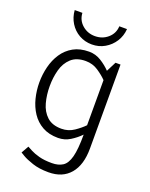

<svg xmlns="http://www.w3.org/2000/svg" viewBox="-165 -786 843 1080"><g transform="rotate(20 256.0 -246.0)"><path d="M247 -452Q192 -452 160.5 -423Q129 -394 116.5 -348Q104 -302 104 -250Q104 -198 116.5 -151.5Q129 -105 160.5 -76Q192 -47 247 -47Q289 -47 322.5 -70Q356 -93 377 -115V-385Q356 -407 322.5 -429.5Q289 -452 247 -452ZM108 111Q117 116 136 126Q155 136 186 144.5Q217 153 263 153Q302 153 327.5 136.5Q353 120 365 74.5Q377 29 377 -59Q352 -33 319 -12.5Q286 8 247 8Q192 8 153 -14Q114 -36 89.5 -73Q65 -110 53.5 -156Q42 -202 42 -250Q42 -298 53.5 -344Q65 -390 89.5 -427Q114 -464 153 -486Q192 -508 247 -508Q286 -508 319 -487.5Q352 -467 377 -441L407 -500H437V2Q437 101 391.5 154.5Q346 208 263 208H262Q207 208 166.5 194.5Q126 181 104.5 168Q83 155 83 155ZM136 -700Q138 -657 170 -629Q202 -601 246 -601Q291 -601 323 -629Q355 -657 357 -700H403Q400 -658 378.5 -624.5Q357 -591 322.5 -571Q288 -551 246 -551Q204 -551 169.5 -570.5Q135 -590 114 -624Q93 -658 90 -700Z"/></g></svg>

Font: Epunda Sans Light
Style: Regular
Weight: 300
Designer: Simon Atzbach
Foundry: typofactur
Version: Version 2.204; ttfautohint (v1.8.4.7-5d5b)